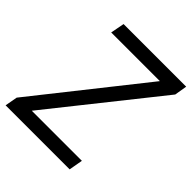

<svg xmlns="http://www.w3.org/2000/svg" viewBox="-192 -827 954 954"><g transform="rotate(45 284.5 -350.0)"><path d="M0 0 12 -66 457 -627H115L129 -700H569L558 -634L111 -73H463L450 0Z"/></g></svg>

Font: DM Sans 18pt
Style: Italic
Weight: 400
Italic angle: -10°
Designer: Colophon Foundry, Jonny Pinhorn
Foundry: Colophon Foundry
Version: Version 4.004;gftools[0.9.30]